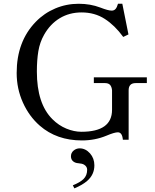

<svg xmlns="http://www.w3.org/2000/svg" viewBox="-20 -747 841 1040"><path d="M364.3 99.6Q364.3 80.6 378.7 68.6Q393.1 56.6 411.6 56.6Q443.4 56.6 467.8 84Q491.2 110.8 491.2 148.4Q491.2 199.2 452.1 232.9Q426.8 254.9 382.8 273.4L374.5 256.8Q414.1 240.7 432.1 223.1Q452.1 203.6 452.1 172.4Q452.1 155.3 435.5 145Q425.3 138.7 404.8 137.2Q387.2 136.2 375.7 126.5Q364.3 116.7 364.3 99.6ZM70.3 -351.6Q70.3 -522.5 173.8 -628.9Q219.2 -675.8 279.3 -701.2Q339.4 -726.6 406.2 -726.6Q469.7 -726.6 523.4 -706.1Q565.9 -689.5 585 -689.5Q598.1 -689.5 606 -698.5Q613.8 -707.5 619.1 -726.6H642.6L675.8 -560.5L647.5 -546.9Q602.1 -609.4 547.6 -644.5Q493.2 -679.7 421.9 -679.7Q355.5 -679.7 303.5 -648.2Q251.5 -616.7 218.8 -558.6Q195.8 -518.1 187.7 -469.7Q179.7 -421.4 179.7 -359.4Q179.7 -185.5 263.7 -101.6Q297.9 -67.4 339.6 -50.3Q381.3 -33.2 420.9 -33.2Q586.9 -33.2 586.9 -152.3V-257.8Q585 -277.3 576.2 -287.1Q567.4 -296.9 548.8 -296.9H488.3V-328.1H775.4V-296.9H714.8Q676.8 -296.9 676.8 -257.8V9.8H645.5Q642.1 -30.3 618.2 -30.3Q599.6 -30.3 555.7 -11.7Q494.1 13.7 423.8 13.7Q287.1 13.7 195.3 -66.4Q137.7 -116.7 104 -191.7Q70.3 -266.6 70.3 -351.6Z"/></svg>

Font: Theano Old Style
Style: Regular
Weight: 400
Designer: Alexey Kryukov
Version: Version 2.00